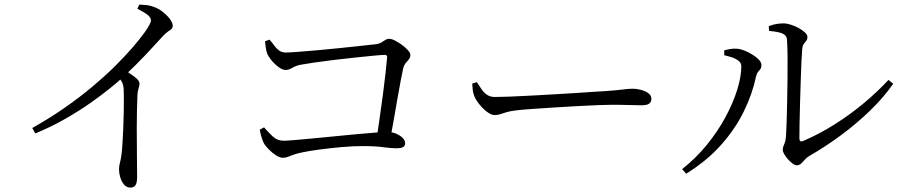

<svg xmlns="http://www.w3.org/2000/svg" viewBox="-20 -785 3980 846"><path d="M585.5 -746.3 593.5 -764.7Q610.1 -764.3 626.4 -762.6Q642.6 -760.8 658.3 -754.4Q677.7 -747.8 696.6 -733.1Q715.6 -718.4 728.4 -701.4Q741.1 -684.4 741.1 -671.3Q741.1 -662.2 735.5 -657.3Q729.9 -652.3 719.8 -645.7Q709.6 -639.1 695.6 -623.5Q665.6 -590.3 622.9 -544.8Q580.2 -499.4 523.1 -446Q502.7 -427 466 -397.1Q429.3 -367.2 379.2 -331.9Q329.1 -296.5 267.2 -261.2Q205.3 -225.8 135.3 -196.9L122.1 -221Q198.1 -263.7 264 -309.5Q329.9 -355.3 385.8 -402Q441.6 -448.8 486.2 -492.9Q530.7 -537 563.8 -575.4Q596.9 -613.8 618.3 -643.7Q645.1 -681.6 645.1 -695.3Q645.1 -707.1 631.4 -718.7Q617.7 -730.2 585.5 -746.3ZM494.9 -453.3 525.4 -479.4Q551.8 -462 573.3 -446.2Q594.7 -430.3 594.7 -416.7Q594.7 -407.3 590.6 -395.5Q586.5 -383.7 585.5 -365.5Q582.7 -292.8 582.6 -221.7Q582.6 -150.6 583.4 -94Q584.2 -37.4 584.2 -7Q584.2 20.6 577 31.1Q569.7 41.6 553.9 41.6Q537.9 41.6 526.7 28.4Q515.5 15.3 509.9 -3.6Q504.4 -22.5 504.4 -38.8Q504.4 -53 508.7 -68.9Q513 -84.7 516 -109.5Q518.4 -130.1 520.1 -160.6Q521.8 -191.1 523.3 -225.1Q524.8 -259.1 525.3 -291.9Q525.8 -324.6 525.8 -350.6Q525.8 -376.6 525 -389.6Q524.2 -408.7 518.3 -421.4Q512.4 -434.1 494.9 -453.3Z M1147.9 -603 1167.8 -610.4Q1178.1 -598.6 1187.8 -585Q1197.4 -571.5 1209.7 -562.5Q1222.1 -553.6 1239.3 -553.6Q1254.7 -553.6 1293.3 -556.6Q1332 -559.6 1382 -563.9Q1432.1 -568.3 1482.8 -573.7Q1533.5 -579.1 1574.4 -583.5Q1615.3 -587.9 1633.5 -589.9Q1651.2 -592.1 1661 -598.2Q1670.9 -604.2 1678.3 -609.2Q1685.8 -614.1 1694.6 -614.1Q1704.9 -614.1 1720.2 -606.4Q1735.4 -598.6 1751.3 -587.1Q1767.1 -575.6 1777.7 -563.5Q1788.2 -551.4 1788.2 -542.4Q1788.2 -531.9 1781.8 -524.1Q1775.5 -516.2 1768 -507.4Q1760.4 -498.5 1756.8 -484.8Q1752.7 -466.1 1745.9 -431.2Q1739 -396.3 1731.3 -350.8Q1723.6 -305.3 1714.8 -256Q1706.1 -206.7 1697.3 -159.3H1637.6Q1644.2 -205.2 1652.1 -259.5Q1660 -313.8 1667.1 -367.4Q1674.1 -421 1679 -464.5Q1683.9 -508 1685.7 -532.2Q1686.7 -543.1 1676.1 -543.1Q1663.1 -543.1 1627.9 -539.8Q1592.7 -536.5 1546.4 -531.6Q1500.1 -526.7 1451.6 -520.9Q1403 -515.1 1363.2 -509.2Q1323.3 -503.3 1302.4 -499.3Q1284.5 -495.6 1268.1 -486.1Q1251.7 -476.6 1238.2 -476.6Q1224.9 -476.6 1207.1 -489.8Q1189.2 -503.1 1175.4 -520.2Q1161.5 -537.4 1156.9 -549.9Q1153.5 -559.6 1151 -575.7Q1148.5 -591.7 1147.9 -603ZM1124.6 -213.5 1143.5 -223.8Q1160.6 -203.9 1181.1 -184.4Q1201.6 -164.9 1230.5 -164.9Q1242 -164.9 1274.9 -167.6Q1307.9 -170.4 1354.4 -174.7Q1401 -179 1452.1 -184.2Q1503.3 -189.4 1550.7 -193.7Q1598.1 -198 1634 -200.7Q1669.9 -203.5 1684.1 -203.5Q1706.2 -203.9 1724.4 -196.4Q1742.6 -188.9 1753.8 -177.7Q1765.1 -166.6 1765.1 -154.4Q1765.1 -142.5 1756.3 -137.1Q1747.6 -131.6 1726.3 -131.6Q1703.6 -131.6 1668.8 -136.4Q1633.9 -141.3 1577.6 -141.3Q1535.3 -141.3 1485.2 -136.9Q1435 -132.4 1389.8 -126.4Q1344.6 -120.4 1314.7 -114.2Q1288.4 -109 1273.4 -103.4Q1258.4 -97.8 1248.3 -93.8Q1238.2 -89.8 1226.7 -89.8Q1213.2 -89.8 1195.8 -100.9Q1178.4 -112.1 1163.4 -127.6Q1148.3 -143.1 1141.7 -155.6Q1135.5 -168.5 1130.6 -186.3Q1125.8 -204.2 1124.6 -213.5Z M2081.2 -423.1Q2091.9 -406.1 2102.4 -391.1Q2112.8 -376.1 2126.6 -366.9Q2140.3 -357.7 2160.6 -357.7Q2183.3 -357.7 2224.2 -359.2Q2265.1 -360.7 2315.8 -363.5Q2366.6 -366.3 2419.4 -369.3Q2472.2 -372.3 2519.7 -375.3Q2567.3 -378.3 2601 -380.8Q2634.6 -383.3 2646.1 -383.5Q2696.1 -386.9 2722 -390.4Q2747.8 -394 2766.6 -394Q2786 -394 2805.5 -388.7Q2824.9 -383.4 2837.5 -373.7Q2850.2 -363.9 2850.2 -349.8Q2850.2 -336.4 2840.9 -328.8Q2831.7 -321.1 2806.2 -321.1Q2779.9 -321.1 2750.6 -322.2Q2721.2 -323.3 2675.3 -323.3Q2656.6 -323.3 2615.6 -321.8Q2574.5 -320.3 2522.4 -317.4Q2470.2 -314.5 2417.9 -311.1Q2365.5 -307.7 2322.1 -304.7Q2278.7 -301.7 2256.5 -298.9Q2228.3 -295.7 2212.2 -290.8Q2196 -285.8 2184.6 -281.9Q2173.3 -278 2158.6 -278Q2145.1 -278 2126.6 -291.7Q2108.2 -305.5 2092.6 -324.9Q2077 -344.2 2070 -361.1Q2064.5 -375.4 2063 -388.7Q2061.4 -402.1 2060.7 -416.5Z M3367.2 -669.7Q3386.3 -677 3401.2 -679.4Q3416.1 -681.9 3432.5 -681.9Q3447.6 -681.9 3465.7 -675.9Q3483.8 -670 3500.2 -660.9Q3516.6 -651.8 3527.2 -641.6Q3537.7 -631.5 3537.7 -622.2Q3537.7 -611.4 3532.7 -605.4Q3527.7 -599.5 3521.9 -591.9Q3516.2 -584.4 3514.8 -569.1Q3513.3 -555.6 3511.6 -518.6Q3509.9 -481.6 3508.3 -432.8Q3506.7 -384.1 3505.3 -333.3Q3503.9 -282.4 3503 -240.3Q3502.1 -198.1 3502.3 -175.5Q3502.3 -157.2 3518.1 -163.5Q3590.4 -194.3 3659.1 -237.9Q3727.9 -281.5 3788.2 -332.1Q3848.6 -382.8 3894.8 -433L3915.7 -415.9Q3873.1 -354.7 3812.9 -296.7Q3752.8 -238.7 3684.3 -188.3Q3615.9 -137.9 3547.4 -98.6Q3535.7 -92.2 3526.9 -82.1Q3518.2 -72 3509.9 -64.3Q3501.7 -56.7 3491.2 -56.7Q3482.9 -56.7 3472.4 -64.4Q3461.8 -72.1 3451.8 -83.4Q3441.8 -94.7 3435.5 -105.7Q3429.1 -116.7 3429.1 -124.2Q3429.1 -133.8 3431.9 -140.5Q3434.7 -147.1 3438.5 -157.6Q3442.2 -168 3443.4 -187.8Q3444.6 -204.8 3446 -243.6Q3447.4 -282.5 3448.3 -332.9Q3449.2 -383.4 3450 -436.3Q3450.7 -489.3 3450.2 -535.2Q3449.7 -581.2 3447.7 -610.2Q3446.7 -629.3 3427.2 -637.5Q3407.7 -645.7 3369 -648.6ZM3171.1 -541.8V-563.1Q3182.4 -566.4 3197.9 -569.1Q3213.3 -571.7 3228.8 -570.1Q3242.3 -569.3 3260 -562.3Q3277.7 -555.3 3295.1 -544.6Q3312.5 -534 3323.8 -522Q3335 -510 3335 -498.6Q3335 -483.1 3325 -474Q3315 -464.8 3311 -446.4Q3294.8 -370.1 3257.1 -293.2Q3219.4 -216.2 3157 -146.2Q3094.6 -76.1 3003.1 -19.4L2985.8 -40.1Q3045.8 -87 3093.9 -146.1Q3142.1 -205.1 3176.1 -267.9Q3210 -330.7 3228.2 -389.1Q3246.4 -447.5 3246.4 -493.1Q3246.4 -508.5 3232.7 -518.4Q3218.9 -528.2 3201 -533.7Q3183.2 -539.1 3171.1 -541.8Z"/></svg>

Font: Noto Serif SC
Style: Regular
Weight: 200
Designer: Ryoko NISHIZUKA 西塚涼子 (kana & ideographs); Frank Grießhammer (Latin, Greek & Cyrillic); Wenlong ZHANG 张文龙 (bopomofo); San
Foundry: Adobe
Version: Version 2.001;hotconv 1.1.0;makeotfexe 2.6.0